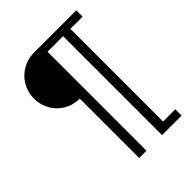

<svg xmlns="http://www.w3.org/2000/svg" viewBox="-215 -858 967 967"><g transform="rotate(-45 268.5 -375.0)"><path d="M253 0V-705H364V0H503V-45H416V-705H503V-750H201Q167 -750 137 -737Q107 -724 85 -702Q63 -680 50.5 -650Q38 -620 38 -586Q38 -552 50.5 -522Q63 -492 85 -470Q107 -448 137 -435.5Q167 -423 201 -423V0Z"/></g></svg>

Font: Josefin Slab Medium
Style: Regular
Weight: 500
Designer: Santiago Orozco
Foundry: Typemade
Version: Version 2.000